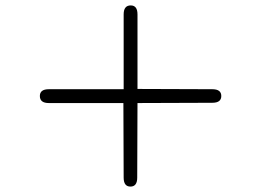

<svg xmlns="http://www.w3.org/2000/svg" viewBox="-20 -710 962 708"><path d="M486 -55Q486 -22 461 -22Q436 -22 436 -55L435 -330H160Q127 -330 127 -356Q127 -381 160 -381H436V-657Q436 -690 462 -690Q487 -690 487 -657V-382L763 -381Q796 -381 796 -356Q796 -331 763 -331L487 -330Z"/></svg>

Font: Zen Maru Gothic
Style: Regular
Weight: 400
Designer: Yoshimichi Ohira
Foundry: Positype
Version: Version 1.002